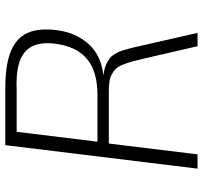

<svg xmlns="http://www.w3.org/2000/svg" viewBox="-40 -710 751 710"><g transform="rotate(-90 335.0 -355.5)"><path d="M165.5 -370.1H338.4Q425.8 -370.1 471.9 -409.2Q518.1 -448.2 527.8 -525.9Q529.8 -539.6 529.8 -554.7Q529.8 -613.8 493.4 -641.6Q457 -669.4 379.4 -669.4Q366.7 -669.4 360.4 -668.9H202.1ZM580.6 -561.5Q580.6 -471.7 535.6 -413.6Q490.7 -355.5 410.6 -348.6Q425.8 -346.2 437.3 -343Q448.7 -339.8 458.3 -334.5Q467.8 -329.1 474.4 -324.5Q481 -319.8 487.1 -310.1Q493.2 -300.3 496.8 -293Q500.5 -285.6 504.9 -270.3Q509.3 -254.9 512.2 -243.7Q515.1 -232.4 520 -210.4L567.9 0H518.6L472.7 -199.2Q465.8 -228 461.2 -244.9Q456.5 -261.7 449.5 -278.3Q442.4 -294.9 434.6 -302.7Q426.8 -310.5 414.1 -317.4Q401.4 -324.2 385.7 -326.2Q370.1 -328.1 347.2 -328.1H158.7L118.7 0H65.9L152.8 -710.9H365.2Q477.1 -710.9 528.8 -675Q580.6 -639.2 580.6 -561.5Z"/></g></svg>

Font: Muli
Style: ExtraLightItalic
Weight: 200
Italic angle: -7°
Designer: Vernon Adams
Foundry: newtypography
Version: Version 2.0; ttfautohint (v1.00rc1.2-2d82) -l 8 -r 50 -G 200